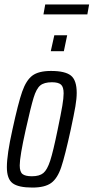

<svg xmlns="http://www.w3.org/2000/svg" viewBox="-20 -838 422 866"><path d="M11 -84Q11 -141 36 -253Q62 -373 80 -424.5Q98 -476 126 -497Q154 -518 210 -518Q274 -518 300 -497Q326 -476 326 -419Q326 -393 320 -358Q314 -323 299 -253Q273 -134 256 -83.5Q239 -33 210.5 -12.5Q182 8 126 8Q63 8 37 -11.5Q11 -31 11 -84ZM240 -253Q255 -325 261 -360.5Q267 -396 267 -417Q267 -446 255 -456.5Q243 -467 214 -467Q179 -467 161.5 -452.5Q144 -438 131.5 -397Q119 -356 96 -253Q69 -132 69 -92Q69 -63 81.5 -53Q94 -43 124 -43Q158 -43 175.5 -57.5Q193 -72 206.5 -113.5Q220 -155 240 -253ZM209 -607 225 -679H283L268 -607ZM176 -773 184 -818H382L374 -773Z"/></svg>

Font: Saira Ultra Condensed
Style: Italic
Weight: 400
Width: 1
Italic angle: -12°
Designer: Hector Gatti with collaboration of the Omnibus-Type team
Foundry: Omnibus-Type
Version: Version 1.001; ttfautohint (v1.8)